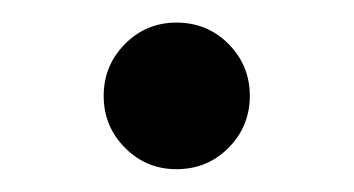

<svg xmlns="http://www.w3.org/2000/svg" viewBox="-20 -143 313 170"><path d="M136.2 6.8Q109.4 6.8 90.6 -12.2Q71.8 -31.2 71.8 -58.1Q71.8 -85 90.6 -104Q109.4 -123 136.2 -123Q163.6 -123 182.4 -104Q201.2 -85 201.2 -58.1Q201.2 -31.2 182.4 -12.2Q163.6 6.8 136.2 6.8Z"/></svg>

Font: Inter 18pt
Style: Regular
Weight: 400
Designer: Rasmus Andersson
Foundry: rsms
Version: Version 4.001;git-66647c0bb